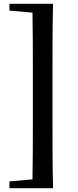

<svg xmlns="http://www.w3.org/2000/svg" viewBox="-20 -819 412 1017"><path d="M206 -799H30V-763L152 -752C154 -650 154 -546 154 -445V-177C154 -73 154 30 152 131L30 142V178H261C258 60 258 -59 258 -177V-445C258 -564 258 -684 261 -799Z"/></svg>

Font: Noto Serif CJK TC
Style: Bold
Weight: 700
Designer: Ryoko NISHIZUKA 西塚涼子 (kana & ideographs); Frank Grießhammer (Latin, Greek & Cyrillic); Wenlong ZHANG 张文龙 (bopomofo); San
Foundry: Adobe
Version: Version 2.001;hotconv 1.1.0;makeotfexe 2.6.0